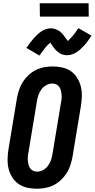

<svg xmlns="http://www.w3.org/2000/svg" viewBox="-20 -1151 582 1179"><path d="M206 8Q176 8 147 1.5Q118 -5 94.5 -21Q71 -37 55.5 -61.5Q40 -86 33 -114Q26 -142 26.5 -172.5Q27 -203 32 -234L84 -548Q89 -574 97 -599Q105 -624 120 -647.5Q135 -671 155.5 -690Q176 -709 200 -721Q224 -733 250.5 -738Q277 -743 303 -743Q333 -743 362.5 -736.5Q392 -730 415 -714Q438 -698 453.5 -673.5Q469 -649 476 -621Q483 -593 482.5 -562.5Q482 -532 477 -501L425 -187Q420 -161 412 -136Q404 -111 389 -87.5Q374 -64 353.5 -45Q333 -26 309 -14Q285 -2 258.5 3Q232 8 206 8ZM207 -97Q226 -97 244 -106.5Q262 -116 274 -132Q286 -148 292.5 -166.5Q299 -185 302 -204L354 -518Q357 -531 358 -544Q359 -557 358 -570Q357 -583 354 -595Q351 -607 344.5 -617Q338 -627 326.5 -632.5Q315 -638 302 -638Q283 -638 265 -628.5Q247 -619 235 -603Q223 -587 216.5 -568.5Q210 -550 207 -531L155 -217Q152 -204 151 -191Q150 -178 151 -165Q152 -152 155 -140Q158 -128 165 -118Q172 -108 183 -102.5Q194 -97 207 -97ZM222 -810 142 -857Q154 -874 165 -888.5Q176 -903 186.5 -915Q197 -927 207.5 -937Q218 -947 231.5 -956.5Q245 -966 260.5 -971.5Q276 -977 292 -977Q297 -977 301.5 -976.5Q306 -976 310.5 -975Q315 -974 319.5 -972.5Q324 -971 328 -969Q332 -967 336.5 -965Q341 -963 344.5 -960.5Q348 -958 351 -955Q354 -952 358 -948.5Q362 -945 364.5 -941.5Q367 -938 370 -935Q373 -932 375 -928.5Q377 -925 379.5 -922Q382 -919 385.5 -914.5Q389 -910 391.5 -906Q394 -902 396.5 -899Q399 -896 399 -894H390Q389 -894 389 -895L393 -897Q396 -899 399 -901.5Q402 -904 404.5 -906.5Q407 -909 408.5 -911Q410 -913 412 -914.5Q414 -916 415.5 -918Q417 -920 419 -922.5Q421 -925 423 -927Q425 -929 427.5 -932Q430 -935 432 -937.5Q434 -940 436.5 -943Q439 -946 441.5 -949.5Q444 -953 446 -956Q448 -959 450.5 -963Q453 -967 455.5 -970.5Q458 -974 462 -978L542 -932Q530 -914 519.5 -899.5Q509 -885 498.5 -873.5Q488 -862 477 -851.5Q466 -841 452.5 -832Q439 -823 424 -817.5Q409 -812 393 -812Q388 -812 383.5 -812.5Q379 -813 374 -814Q369 -815 364.5 -816Q360 -817 356 -819Q352 -821 348 -823.5Q344 -826 340.5 -828.5Q337 -831 334 -833.5Q331 -836 327 -839.5Q323 -843 320 -846.5Q317 -850 314 -853.5Q311 -857 309 -860.5Q307 -864 304.5 -867Q302 -870 299 -874.5Q296 -879 293 -883Q290 -887 287.5 -890Q285 -893 285 -895Q286 -895 288.5 -894.5Q291 -894 293 -894H295Q295 -893 291.5 -891Q288 -889 285 -886.5Q282 -884 280 -881.5Q278 -879 276 -877.5Q274 -876 272 -874Q270 -872 268.5 -870Q267 -868 265 -866Q263 -864 261 -861.5Q259 -859 256.5 -856.5Q254 -854 252.5 -851Q251 -848 248.5 -845Q246 -842 243.5 -839Q241 -836 238.5 -832.5Q236 -829 233.5 -825.5Q231 -822 228.5 -818Q226 -814 222 -810ZM225 -1049 224 -1131H524L525 -1049Z"/></svg>

Font: Iosevka Extrabold Oblique
Style: Regular
Weight: 800
Italic angle: -9°
Monospace: yes
Designer: Belleve Invis
Foundry: Belleve Invis
Version: Version 32.5.0; ttfautohint (v1.8.4)